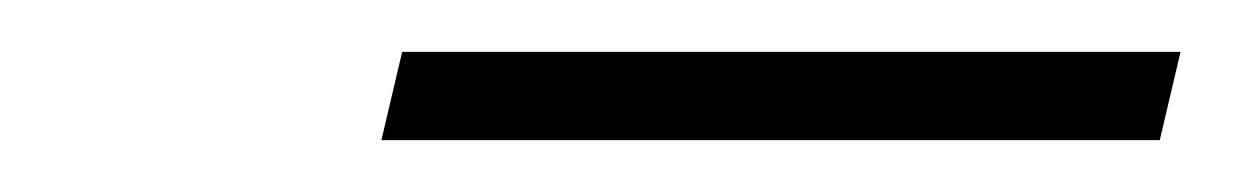

<svg xmlns="http://www.w3.org/2000/svg" viewBox="-20 -308 480 74"><path d="M135 -288H435L427 -254H127Z"/></svg>

Font: Panefresco 1wt
Style: Italic
Weight: 250
Version: Version 1.000